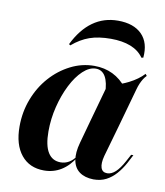

<svg xmlns="http://www.w3.org/2000/svg" viewBox="-74 -681 650 755"><g transform="rotate(10 251.0 -303.5)"><path d="M151.6 11.3Q93.5 11.3 60.5 -29.4Q27.4 -70.2 27.4 -142.7Q27.4 -200.8 47.2 -252.4Q66.9 -304 101.6 -343.1Q136.3 -382.3 181.5 -405.2Q226.6 -428.2 276.6 -428.2Q316.9 -428.2 350 -412.1Q383.1 -396 408.1 -363.7L336.3 -328.2Q335.5 -372.6 322.2 -395.6Q308.9 -418.5 283.9 -418.5Q258.1 -418.5 232.7 -394.8Q207.3 -371 187.1 -331Q166.9 -291.1 154.8 -242.3Q142.7 -193.5 142.7 -143.5Q142.7 -87.1 160.1 -59.3Q177.4 -31.5 210.5 -31.5Q228.2 -31.5 243.5 -40.3Q258.9 -49.2 271 -66.9L273.4 -63.7Q250.8 -26.6 220.2 -7.7Q189.5 11.3 151.6 11.3ZM296.8 -208.1 339.5 -361.3Q385.5 -371.8 421.4 -389.9Q457.3 -408.1 479.8 -432.3L485.5 -425Q478.2 -417.7 473 -409.3Q467.7 -400.8 462.9 -389.9Q458.1 -379 454 -363.7L410.5 -208.1ZM375.8 -86.3Q367.7 -55.6 373.4 -38.3Q379 -21 398.4 -21Q415.3 -21 431.5 -35.9Q447.6 -50.8 463.7 -80.6L479 -108.9H487.9L470.2 -75Q456.5 -50 439.1 -30.2Q421.8 -10.5 400 0.8Q378.2 12.1 349.2 12.1Q314.5 11.3 293.1 -4.4Q271.8 -20.2 266.5 -50Q261.3 -79.8 272.6 -120.2L296.8 -208.1H410.5ZM337.1 -619.4Q400 -619.4 432.7 -586.3Q465.3 -553.2 459.7 -493.5L452.4 -491.9Q433.9 -518.5 400.8 -531.5Q367.7 -544.4 321.8 -544.4Q272.6 -544.4 237.1 -531.9Q201.6 -519.4 168.5 -491.1L162.9 -495.2Q193.5 -557.3 237.1 -588.3Q280.6 -619.4 337.1 -619.4Z"/></g></svg>

Font: Playfair 144pt
Style: Bold Italic
Weight: 700
Italic angle: -15.6°
Designer: Claus Eggers Sørensen
Foundry: Claus Eggers Sørensen
Version: Version 2.203